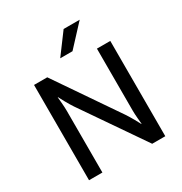

<svg xmlns="http://www.w3.org/2000/svg" viewBox="-207 -1077 1171 1232"><g transform="rotate(-30 378.5 -461.0)"><path d="M194 -706 508 -247Q524 -223 543 -189.5Q562 -156 567 -145H569Q568 -155 565 -189Q562 -223 562 -247V-706H661V0H564L249 -458Q233 -482 214 -516Q195 -550 190 -561H188Q189 -551 192 -517Q195 -483 195 -458V0H96V-706ZM559 -922 418 -770H327L440 -922Z"/></g></svg>

Font: Museo Sans Medium
Style: Regular
Weight: 500
Designer: Jos Buivenga
Foundry: Jos Buivenga & Rosetta Type Foundry (extension, remastering)
Version: Version 3.600;PS 1.000;hotconv 1.0.88;makeotf.lib2.5.647800;